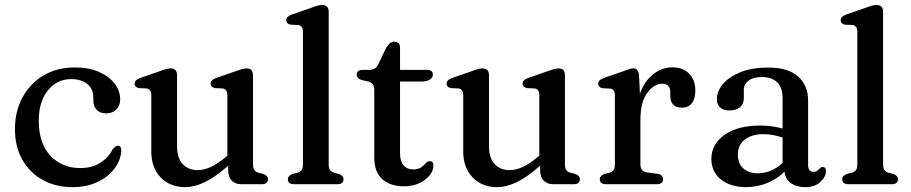

<svg xmlns="http://www.w3.org/2000/svg" viewBox="-20 -758 3747 790"><path d="M474.5 -348.5Q474.5 -324 458.8 -307.8Q443 -291.5 417 -291.5Q391.5 -291.5 377.8 -306Q364 -320.5 364 -344V-358.5Q364 -391.5 339.5 -412Q315 -432.5 272.5 -432.5Q214.5 -432.5 177 -386Q139.5 -339.5 139.5 -262Q139.5 -167.5 187.8 -117Q236 -66.5 310 -66.5Q359.5 -66.5 393.5 -88.5Q427.5 -110.5 443 -143.5Q456 -158.5 464.5 -158.5Q479.5 -158 479 -137.5Q476.5 -97.5 450.5 -63.5Q424.5 -29.5 380.2 -8.8Q336 12 279 12Q208.5 12 155 -18Q101.5 -48 71.5 -101.5Q41.5 -155 41.5 -226.5Q41.5 -298.5 72 -356Q102.5 -413.5 158 -447Q213.5 -480.5 288 -480.5Q345.5 -480.5 387.5 -462Q429.5 -443.5 452 -413.5Q474.5 -383.5 474.5 -348.5Z M602.5 -134.5V-366.5Q602.5 -390.5 584 -394L551.5 -395.5Q534 -399.5 534 -414Q534 -429 556.5 -437L635.5 -464.5Q651 -470.5 661.8 -473.5Q672.5 -476.5 681 -476.5Q708.5 -476.5 708.5 -448.5V-156Q708.5 -107.5 731.8 -82.8Q755 -58 794 -58Q819 -58 848 -71.2Q877 -84.5 910 -113L915.5 -118V-366.5Q915.5 -390.5 897 -394L864.5 -395.5Q846.5 -399.5 846.5 -414Q846.5 -429 869.5 -437L948 -464.5Q963.5 -470 974.2 -473.2Q985 -476.5 994.5 -476.5Q1021 -476.5 1021 -448.5V-81.5Q1021 -66 1026.8 -58.2Q1032.5 -50.5 1042.5 -47.5L1063 -42.5Q1082.5 -35.5 1082.5 -20.5Q1082.5 0 1056.5 0H973Q948 0 933.5 -15Q919 -30 919 -58V-76.5Q866 -29.5 823.2 -8.8Q780.5 12 741.5 12Q680 12 641.2 -28Q602.5 -68 602.5 -134.5Z M1332.5 -709.5V-81.5Q1332.5 -66 1338 -58.2Q1343.5 -50.5 1354 -47.5L1374 -42.5Q1393.5 -35.5 1393.5 -20.5Q1393.5 0 1367.5 0H1190.5Q1164.5 0 1164.5 -20.5Q1164.5 -35 1184 -42.5L1205 -47.5Q1215.5 -51 1221 -58.5Q1226.5 -66 1226.5 -81.5V-627.5Q1226.5 -651.5 1208 -655L1175.5 -656.5Q1158 -660 1158 -675Q1158 -690 1180.5 -698L1259.5 -725.5Q1275 -731.5 1285.8 -734.5Q1296.5 -737.5 1305 -737.5Q1332.5 -737.5 1332.5 -709.5Z M1494 -423 1469 -428.5Q1448 -435 1448 -450.5Q1448 -470.5 1472 -470.5H1499.5Q1512.5 -470.5 1521.5 -475.8Q1530.5 -481 1537 -495L1569 -561.5Q1583.5 -586.5 1602.5 -586.5Q1626 -586.5 1626 -561V-470.5H1736.5Q1761 -470.5 1761 -451.5Q1761 -439 1749 -430.8Q1737 -422.5 1710.5 -422.5H1626V-128Q1626 -95.5 1640.2 -78.2Q1654.5 -61 1679.5 -61Q1701.5 -61 1713 -69.5Q1724.5 -78 1731.8 -86.5Q1739 -95 1748.5 -95Q1764.5 -94.5 1763 -74Q1761.5 -43 1727 -17.2Q1692.5 8.5 1642.5 8.5Q1586 8.5 1553 -20.8Q1520 -50 1520 -109.5V-388.5Q1520 -416.5 1494 -423Z M1886 -134.5V-366.5Q1886 -390.5 1867.5 -394L1835 -395.5Q1817.5 -399.5 1817.5 -414Q1817.5 -429 1840 -437L1919 -464.5Q1934.5 -470.5 1945.2 -473.5Q1956 -476.5 1964.5 -476.5Q1992 -476.5 1992 -448.5V-156Q1992 -107.5 2015.2 -82.8Q2038.5 -58 2077.5 -58Q2102.5 -58 2131.5 -71.2Q2160.5 -84.5 2193.5 -113L2199 -118V-366.5Q2199 -390.5 2180.5 -394L2148 -395.5Q2130 -399.5 2130 -414Q2130 -429 2153 -437L2231.5 -464.5Q2247 -470 2257.8 -473.2Q2268.5 -476.5 2278 -476.5Q2304.5 -476.5 2304.5 -448.5V-81.5Q2304.5 -66 2310.2 -58.2Q2316 -50.5 2326 -47.5L2346.5 -42.5Q2366 -35.5 2366 -20.5Q2366 0 2340 0H2256.5Q2231.5 0 2217 -15Q2202.5 -30 2202.5 -58V-76.5Q2149.5 -29.5 2106.8 -8.8Q2064 12 2025 12Q1963.5 12 1924.8 -28Q1886 -68 1886 -134.5Z M2609.5 -447.5 2613 -373Q2632.5 -425.5 2668.5 -453.2Q2704.5 -481 2745.5 -481Q2790 -481 2815.5 -455.2Q2841 -429.5 2841 -385Q2841 -350.5 2826.2 -332.8Q2811.5 -315 2787.5 -315Q2738 -315 2738 -364V-380.5Q2737.5 -413.5 2704 -413.5Q2671 -413.5 2643 -375.8Q2615 -338 2615 -263.5V-81.5Q2615 -52.5 2642 -48.5L2685 -43Q2708 -39.5 2708 -20.5Q2708 0 2682 0H2474Q2448 0 2448 -20.5Q2448 -35 2467.5 -42.5L2488.5 -47.5Q2499 -50.5 2504.5 -58.2Q2510 -66 2510 -81.5V-366Q2510 -390.5 2491.5 -393.5L2459 -395Q2441 -399 2441 -413.5Q2441 -428.5 2464 -437L2542 -464Q2558.5 -470.5 2569 -473.8Q2579.5 -477 2586 -477Q2607 -477 2609.5 -447.5Z M2907 -104.5Q2907 -165 2961.2 -203.2Q3015.5 -241.5 3109.5 -241.5Q3134.5 -241.5 3157.8 -238Q3181 -234.5 3200 -229V-356Q3200 -397 3178 -419Q3156 -441 3116 -441Q3079 -441 3059.8 -426Q3040.5 -411 3040.5 -390V-354Q3040.5 -329.5 3024.5 -316.5Q3008.5 -303.5 2980.5 -303.5Q2955.5 -303.5 2942.5 -316.2Q2929.5 -329 2929.5 -350.5Q2929.5 -382 2954.2 -411.8Q2979 -441.5 3026.2 -460.8Q3073.5 -480 3141 -480Q3223.5 -480 3264.2 -443Q3305 -406 3305 -344.5V-78.5Q3305 -51 3327.5 -51Q3337.5 -51 3342.5 -55Q3347.5 -59 3351 -63Q3354 -66 3357 -68.5Q3360 -71 3364 -71Q3378.5 -71 3378.5 -53.5Q3378.5 -31 3355.8 -9.5Q3333 12 3293.5 12Q3257 12 3234 -4.5Q3211 -21 3208 -52Q3177 -21 3135.8 -4.5Q3094.5 12 3050 12Q2986.5 12 2946.8 -19.2Q2907 -50.5 2907 -104.5ZM3016 -122.5Q3016 -84.5 3038.8 -64.8Q3061.5 -45 3096.5 -45Q3155 -45 3200 -87.5V-192Q3182.5 -198 3163 -202Q3143.5 -206 3122 -206Q3073 -206 3044.5 -183.8Q3016 -161.5 3016 -122.5Z M3613.5 -709.5V-81.5Q3613.5 -66 3619 -58.2Q3624.5 -50.5 3635 -47.5L3655 -42.5Q3674.5 -35.5 3674.5 -20.5Q3674.5 0 3648.5 0H3471.5Q3445.5 0 3445.5 -20.5Q3445.5 -35 3465 -42.5L3486 -47.5Q3496.5 -51 3502 -58.5Q3507.5 -66 3507.5 -81.5V-627.5Q3507.5 -651.5 3489 -655L3456.5 -656.5Q3439 -660 3439 -675Q3439 -690 3461.5 -698L3540.5 -725.5Q3556 -731.5 3566.8 -734.5Q3577.5 -737.5 3586 -737.5Q3613.5 -737.5 3613.5 -709.5Z"/></svg>

Font: Fraunces 9pt S050
Style: Regular
Weight: 400
Version: Version 1.000; ttfautohint (v1.8.3)